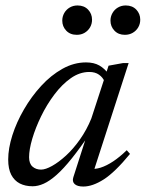

<svg xmlns="http://www.w3.org/2000/svg" viewBox="-20 -673 534 703"><path d="M248.5 -24 302 -190.5H313.5Q274.5 -132.5 243.5 -93.8Q212.5 -55 187 -32.5Q161.5 -10 140.2 -0.5Q119 9 99.5 9Q72.5 9 52.5 -1.2Q32.5 -11.5 21.2 -33Q10 -54.5 10 -89Q10 -129.5 25.2 -177.5Q40.5 -225.5 67.8 -272.5Q95 -319.5 130.8 -358.5Q166.5 -397.5 208.5 -421Q250.5 -444.5 295 -444.5Q324 -444.5 343.8 -433.2Q363.5 -422 379.5 -399.5L362.5 -375Q356.5 -389.5 342.5 -399.5Q328.5 -409.5 307 -409.5Q271.5 -409.5 239 -386.5Q206.5 -363.5 178.8 -326.5Q151 -289.5 130.5 -247.2Q110 -205 98.2 -165.2Q86.5 -125.5 86.5 -97.5Q86.5 -74 99 -63Q111.5 -52 130.5 -52Q146.5 -52 170.8 -65.5Q195 -79 221.8 -103.5Q248.5 -128 273 -162.8Q297.5 -197.5 314.5 -239.5L377.5 -432.5L430 -442H451L320 -37L311 -55.5Q327 -52.5 348.5 -59.2Q370 -66 394.5 -82.2Q419 -98.5 444 -123L456 -109.5Q401 -42.5 360 -16.2Q319 10 285 10Q263 10 253.2 0.8Q243.5 -8.5 248.5 -24ZM261 -545.5Q237 -545.5 222.5 -560.8Q208 -576 208 -597.5Q208 -612.5 215.2 -625.2Q222.5 -638 235.2 -645.5Q248 -653 264 -653Q288 -653 302.5 -637.8Q317 -622.5 317 -601Q317 -585.5 309.8 -573Q302.5 -560.5 290 -553Q277.5 -545.5 261 -545.5ZM437 -545.5Q413.5 -545.5 399 -560.8Q384.5 -576 384.5 -597.5Q384.5 -612.5 391.8 -625.2Q399 -638 411.8 -645.5Q424.5 -653 440.5 -653Q464.5 -653 479 -637.8Q493.5 -622.5 493.5 -601Q493.5 -585.5 486.2 -573Q479 -560.5 466.2 -553Q453.5 -545.5 437 -545.5Z"/></svg>

Font: Newsreader 28pt
Style: Italic
Weight: 400
Italic angle: -17°
Version: Version 1.003